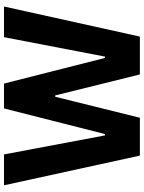

<svg xmlns="http://www.w3.org/2000/svg" viewBox="104 -844 740 989"><g transform="rotate(-90 474.5 -350.0)"><path d="M167 0H362L470 -436H477L585 0H780L935 -700H777L677 -180H670L538 -700H410L278 -180H271L173 -700H14Z"/></g></svg>

Font: Fixel Display Bold
Style: Bold
Weight: 700
Designer: AlfaBravo + MacPaw
Foundry: Kyrylo Tkachov, Marchela Mozhyna, Serhii Makarenko, Maria Weinstein, Zakhar Kryvoshyya
Version: Version 1.211